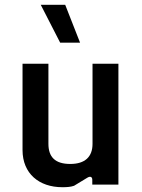

<svg xmlns="http://www.w3.org/2000/svg" viewBox="-20 -770 591 801"><path d="M240 11C259 11 275 10 289 5L345 -29C357 -36 365 -32 365 -20V0H474V-504H366V-170C366 -116 335 -86 273 -86C209 -86 182 -116 182 -170V-504H74V-144C74 -46 143 11 240 11ZM314 -592 252 -750H150L231 -592Z"/></svg>

Font: Finlandica Medium
Style: Regular
Weight: 500
Designer: Niklas Ekholm, Juho Hiilivirta, Jaakko Suomalainen
Foundry: Helsinki Type Studio
Version: Version 2.000;Glyphs 3.2 (3202)